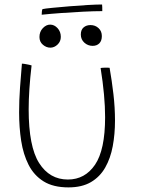

<svg xmlns="http://www.w3.org/2000/svg" viewBox="-20 -813 629 854"><path d="M435 -763.5Q398.5 -763.5 349.5 -761Q300.5 -758.5 251.8 -755Q203 -751.5 165.5 -747.5Q165.5 -753 166.2 -761Q167 -769 169 -772.5Q180 -775 213.2 -778.2Q246.5 -781.5 289 -785Q331.5 -788.5 371 -790.8Q410.5 -793 434 -793Q434.5 -790.5 434.8 -781.5Q435 -772.5 435 -763.5ZM204 -601Q186 -601 170.8 -614Q155.5 -627 155.5 -648.5Q155.5 -672 170.5 -687.8Q185.5 -703.5 203 -703.5Q221.5 -703.5 236 -687.8Q250.5 -672 250.5 -649Q250.5 -628.5 236 -614.8Q221.5 -601 204 -601ZM392 -609Q371 -609 355.2 -623.2Q339.5 -637.5 339.5 -659.5Q339.5 -680.5 351.8 -691Q364 -701.5 382.5 -701.5Q403.5 -701.5 418.2 -688Q433 -674.5 433 -652.5Q433 -631.5 421.8 -620.2Q410.5 -609 392 -609ZM427.5 -510.5Q430 -511 435.2 -511.5Q440.5 -512 446.5 -512Q452 -512 458.2 -512Q464.5 -512 467.5 -511.5Q477.5 -454.5 484.5 -394.5Q491.5 -334.5 491.5 -276.5Q491.5 -216.5 481.5 -162.8Q471.5 -109 448 -67.8Q424.5 -26.5 384.5 -3Q344.5 20.5 284.5 20.5Q217 20.5 174 -6.2Q131 -33 107.2 -79.8Q83.5 -126.5 74.2 -186.5Q65 -246.5 65 -313Q65 -367 69 -422.5Q73 -478 77.5 -530Q81.5 -530 87.8 -529Q94 -528 99 -527Q104.5 -526 110 -524.8Q115.5 -523.5 120.5 -522Q114 -466.5 110.8 -418Q107.5 -369.5 107.5 -327Q107.5 -161 154 -87.8Q200.5 -14.5 282 -14.5Q358 -14.5 402.8 -80.5Q447.5 -146.5 447.5 -292Q447.5 -385.5 427.5 -510.5Z"/></svg>

Font: Grandstander Thin
Style: Regular
Weight: 100
Designer: Tyler Finck
Foundry: Etcetera Type Co
Version: Version 1.200; ttfautohint (v1.8.3)